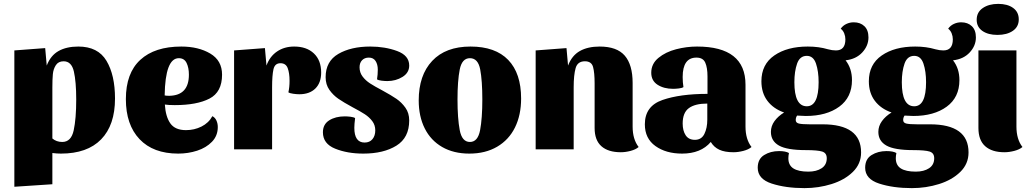

<svg xmlns="http://www.w3.org/2000/svg" viewBox="-20 -770 5314 990"><path d="M573 -262Q573 -125 501.5 -51.5Q430 22 294 22Q273 22 250 19V180L54 193V-510L213 -522L221 -432Q241 -484 282 -507Q323 -530 384 -530Q485 -530 529 -456.5Q573 -383 573 -262ZM250 -319V-56Q271 -38 301 -38Q347 -38 360 -98Q373 -158 373 -257Q373 -348 361 -401Q349 -454 308 -454Q281 -454 268 -434Q255 -414 252.5 -387.5Q250 -361 250 -319Z M1103 -115Q1103 -70 1073 -39Q1043 -8 996.5 7Q950 22 899 22Q770 22 699.5 -52.5Q629 -127 629 -259Q629 -393 703.5 -461.5Q778 -530 915 -530Q1003 -530 1064 -494Q1125 -458 1125 -385Q1125 -295 1060 -261.5Q995 -228 881 -228Q848 -228 830 -231Q834 -168 858.5 -133.5Q883 -99 939 -99Q982 -99 1019 -117.5Q1056 -136 1075 -171Q1089 -164 1096 -148.5Q1103 -133 1103 -115ZM829 -278Q837 -276 853 -276Q954 -278 954 -385Q954 -421 942 -445.5Q930 -470 902 -470Q832 -470 829 -278Z M1383 -320V0H1187V-510L1346 -522L1354 -432Q1371 -479 1408.5 -504.5Q1446 -530 1497 -530Q1561 -530 1598.5 -494.5Q1636 -459 1636 -396Q1636 -343 1606 -313.5Q1576 -284 1523 -284Q1510 -284 1492 -286.5Q1474 -289 1467 -294Q1473 -320 1473 -353Q1473 -393 1463.5 -418.5Q1454 -444 1426 -444Q1397 -444 1390 -412.5Q1383 -381 1383 -320Z M1834 -423Q1834 -396 1849.5 -375.5Q1865 -355 1888 -340Q1911 -325 1951 -304Q1997 -279 2024 -260.5Q2051 -242 2070.5 -214.5Q2090 -187 2090 -149Q2090 -60 2024 -19Q1958 22 1853 22Q1771 22 1708 -3.5Q1645 -29 1645 -88Q1645 -129 1677.5 -149.5Q1710 -170 1758 -170Q1771 -170 1787.5 -168Q1804 -166 1811 -161Q1807 -129 1807 -111Q1807 -35 1860 -35Q1886 -35 1900.5 -52.5Q1915 -70 1915 -98Q1915 -125 1899.5 -145.5Q1884 -166 1861 -181Q1838 -196 1798 -217Q1752 -242 1725 -260.5Q1698 -279 1678.5 -306.5Q1659 -334 1659 -372Q1659 -454 1724.5 -492Q1790 -530 1889 -530Q1965 -530 2027.5 -507Q2090 -484 2090 -432Q2090 -395 2055.5 -373.5Q2021 -352 1977 -352Q1964 -352 1947.5 -354Q1931 -356 1924 -361Q1926 -372 1927 -386Q1928 -400 1928 -411Q1928 -438 1916.5 -455.5Q1905 -473 1882 -473Q1860 -473 1847 -459.5Q1834 -446 1834 -423Z M2667 -262Q2667 -177 2635.5 -113Q2604 -49 2543.5 -13.5Q2483 22 2400 22Q2319 22 2260 -12Q2201 -46 2170 -108Q2139 -170 2139 -252Q2139 -382 2208.5 -456Q2278 -530 2406 -530Q2534 -530 2600.5 -461Q2667 -392 2667 -262ZM2467 -257Q2467 -354 2456 -412Q2445 -470 2403 -470Q2362 -470 2350.5 -411.5Q2339 -353 2339 -257Q2339 -160 2350.5 -99Q2362 -38 2403 -38Q2444 -38 2455.5 -99Q2467 -160 2467 -257Z M2909 -432Q2929 -484 2970 -507Q3011 -530 3072 -530Q3161 -530 3201.5 -483Q3242 -436 3242 -342V-117Q3242 -52 3273 -12Q3258 1 3231.5 8Q3205 15 3181 15Q3116 15 3081 -16Q3046 -47 3046 -110V-340Q3046 -395 3038 -424.5Q3030 -454 2996 -454Q2958 -454 2948 -418.5Q2938 -383 2938 -320V0H2742V-510L2901 -522Z M3497 22Q3414 22 3359.5 -17Q3305 -56 3305 -129Q3305 -223 3396 -254.5Q3487 -286 3628 -286V-376Q3628 -421 3616.5 -447Q3605 -473 3571 -473Q3500 -473 3500 -373Q3500 -345 3504 -321Q3497 -316 3480.5 -314Q3464 -312 3451 -312Q3403 -312 3370.5 -333Q3338 -354 3338 -395Q3338 -441 3375 -471.5Q3412 -502 3466 -516Q3520 -530 3574 -530Q3824 -530 3824 -333V-117Q3824 -52 3855 -12Q3840 1 3813 8Q3786 15 3762 15Q3717 15 3689 2Q3661 -11 3645 -38Q3594 22 3497 22ZM3627 -153V-236Q3564 -236 3532 -212.5Q3500 -189 3500 -133Q3500 -96 3515.5 -72.5Q3531 -49 3563 -49Q3597 -49 3612 -79.5Q3627 -110 3627 -153Z M4340 -459Q4373 -417 4373 -357Q4373 -268 4307.5 -220Q4242 -172 4135 -172Q4120 -172 4090 -174Q4083 -164 4083 -151Q4083 -137 4099 -133Q4115 -129 4155 -129H4221Q4420 -129 4420 16Q4420 75 4377.5 116.5Q4335 158 4268 179Q4201 200 4128 200Q4031 200 3959 176.5Q3887 153 3887 95Q3887 50 3920 29.5Q3953 9 3997 9Q4031 9 4048 19Q4045 34 4045 46Q4045 82 4071 98.5Q4097 115 4148 115Q4190 115 4216.5 97.5Q4243 80 4243 46Q4243 19 4219.5 11.5Q4196 4 4135 4Q4038 4 3996.5 -19.5Q3955 -43 3955 -90Q3955 -120 3973.5 -145.5Q3992 -171 4023 -190Q3968 -209 3937 -250Q3906 -291 3906 -351Q3906 -438 3972.5 -484Q4039 -530 4145 -530Q4202 -530 4249 -516Q4271 -510 4290 -510Q4339 -510 4339 -567Q4339 -583 4333 -598Q4327 -613 4315 -622Q4326 -638 4344 -646.5Q4362 -655 4382 -655Q4416 -655 4437 -635Q4458 -615 4458 -577Q4458 -534 4426 -499.5Q4394 -465 4340 -459ZM4201 -346Q4201 -402 4187.5 -442Q4174 -482 4140 -482Q4104 -482 4090 -442Q4076 -402 4076 -346Q4076 -222 4140 -222Q4201 -222 4201 -346Z M4894 -459Q4927 -417 4927 -357Q4927 -268 4861.5 -220Q4796 -172 4689 -172Q4674 -172 4644 -174Q4637 -164 4637 -151Q4637 -137 4653 -133Q4669 -129 4709 -129H4775Q4974 -129 4974 16Q4974 75 4931.5 116.5Q4889 158 4822 179Q4755 200 4682 200Q4585 200 4513 176.5Q4441 153 4441 95Q4441 50 4474 29.5Q4507 9 4551 9Q4585 9 4602 19Q4599 34 4599 46Q4599 82 4625 98.5Q4651 115 4702 115Q4744 115 4770.5 97.5Q4797 80 4797 46Q4797 19 4773.5 11.5Q4750 4 4689 4Q4592 4 4550.5 -19.5Q4509 -43 4509 -90Q4509 -120 4527.5 -145.5Q4546 -171 4577 -190Q4522 -209 4491 -250Q4460 -291 4460 -351Q4460 -438 4526.5 -484Q4593 -530 4699 -530Q4756 -530 4803 -516Q4825 -510 4844 -510Q4893 -510 4893 -567Q4893 -583 4887 -598Q4881 -613 4869 -622Q4880 -638 4898 -646.5Q4916 -655 4936 -655Q4970 -655 4991 -635Q5012 -615 5012 -577Q5012 -534 4980 -499.5Q4948 -465 4894 -459ZM4755 -346Q4755 -402 4741.5 -442Q4728 -482 4694 -482Q4658 -482 4644 -442Q4630 -402 4630 -346Q4630 -222 4694 -222Q4755 -222 4755 -346Z M5233 -670Q5233 -632 5202.5 -611Q5172 -590 5123 -590Q5075 -590 5045.5 -610.5Q5016 -631 5016 -668Q5016 -707 5047.5 -728.5Q5079 -750 5127 -750Q5175 -750 5204 -729Q5233 -708 5233 -670ZM5252 -12Q5237 1 5210 8Q5183 15 5159 15Q5095 15 5060 -16Q5025 -47 5025 -110V-510H5221V-117Q5221 -52 5252 -12Z"/></svg>

Font: Sansita ExtraBold
Style: Regular
Weight: 800
Designer: Pablo Cosgaya
Foundry: Omnibus-Type
Version: Version 1.006